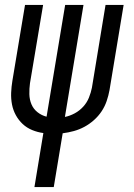

<svg xmlns="http://www.w3.org/2000/svg" viewBox="-20 -540 540 775"><path d="M119 215 155 -3Q132 -6 110 -15Q88 -24 71.5 -39.5Q55 -55 44 -75Q33 -95 28.5 -118Q24 -141 25 -165.5Q26 -190 30 -214L81 -520H154L101 -204Q98 -182 98.5 -160Q99 -138 107 -119Q115 -100 131.5 -87Q148 -74 168 -69L243 -520H317L242 -68Q262 -72 281.5 -82.5Q301 -93 316 -109.5Q331 -126 339 -146Q347 -166 351 -186L406 -520H479L422 -176Q418 -154 410.5 -132Q403 -110 390 -90.5Q377 -71 359 -55Q341 -39 320.5 -28Q300 -17 278 -11Q256 -5 233 -2L197 215Z"/></svg>

Font: Iosevka Term Curly
Style: Italic
Weight: 400
Italic angle: -9°
Designer: Belleve Invis
Foundry: Belleve Invis
Version: Version 32.3.0